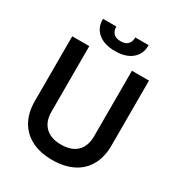

<svg xmlns="http://www.w3.org/2000/svg" viewBox="-207 -1021 1086 1170"><g transform="rotate(30 335.5 -436.0)"><path d="M335 14Q251 14 190.5 -16.5Q130 -47 97.5 -105Q65 -163 65 -243V-700H185V-240Q185 -170 224 -132Q263 -94 335 -94Q408 -94 446.5 -132Q485 -170 485 -240V-700H605V-243Q605 -163 573 -105Q541 -47 480 -16.5Q419 14 335 14ZM335 -752Q259 -752 216.5 -787.5Q174 -823 174 -882V-886H268V-882Q268 -857 284 -839Q300 -821 335 -821Q370 -821 385.5 -839Q401 -857 401 -882V-886H495V-882Q495 -823 452.5 -787.5Q410 -752 335 -752Z"/></g></svg>

Font: Space Grotesk SemiBold
Style: Regular
Weight: 600
Designer: Florian Karsten
Foundry: Florian Karsten
Version: Version 2.000